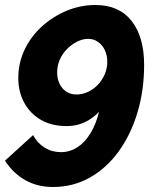

<svg xmlns="http://www.w3.org/2000/svg" viewBox="-42 -591 636 766"><path d="M169 155Q250 155 316.5 117.5Q383 80 431.5 13Q480 -54 506.5 -142.5Q533 -231 533 -332Q533 -444 483 -507.5Q433 -571 339 -571Q278 -571 222.5 -547.5Q167 -524 123.5 -484Q80 -444 55.5 -391.5Q31 -339 31 -280Q31 -225 54.5 -181.5Q78 -138 121 -113Q164 -88 223 -88Q249 -88 272 -94.5Q295 -101 315.5 -114Q336 -127 353 -145Q341 -95 318.5 -58.5Q296 -22 266 -3Q236 16 201 16Q165 16 136 -2Q107 -20 90 -52L-22 50Q10 100 58.5 127.5Q107 155 169 155ZM263 -214Q240 -214 222.5 -225.5Q205 -237 195.5 -257Q186 -277 186 -302Q186 -329 196.5 -353Q207 -377 225.5 -395.5Q244 -414 266 -425Q288 -436 310 -436Q332 -436 349.5 -423.5Q367 -411 376.5 -390.5Q386 -370 386 -344Q386 -318 375.5 -294Q365 -270 347.5 -252Q330 -234 308 -224Q286 -214 263 -214Z"/></svg>

Font: Raleway Thin ExtraBold
Style: Italic
Weight: 800
Italic angle: -12°
Version: Version 4.026